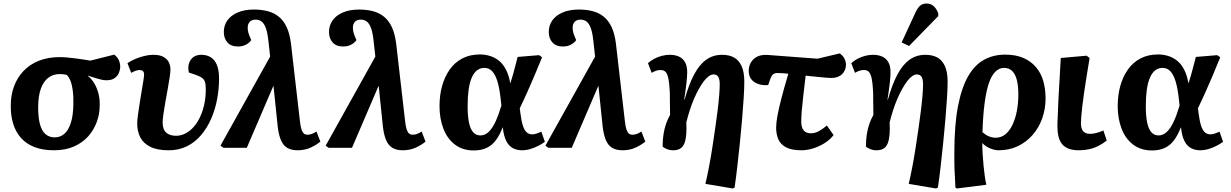

<svg xmlns="http://www.w3.org/2000/svg" viewBox="-20 -836 6961 1086"><path d="M285 14Q222 14 175.5 -4Q129 -22 99 -55.5Q69 -89 54.5 -136Q40 -183 41 -241Q41 -298 59 -347Q77 -396 112 -433.5Q147 -471 199 -492Q251 -513 319 -513Q336 -513 358.5 -511Q381 -509 405 -506Q429 -503 451 -499.5Q473 -496 491 -493L626 -527Q644 -514 652 -495.5Q660 -477 660 -459Q660 -443 653 -425Q646 -407 629 -394.5Q612 -382 582 -382Q569 -382 553 -385.5Q537 -389 518 -395Q499 -401 478 -408V-406Q499 -389 514 -363.5Q529 -338 537 -306.5Q545 -275 544 -240Q544 -192 527.5 -146.5Q511 -101 479 -65Q447 -29 398.5 -7.5Q350 14 285 14ZM289 -59Q321 -59 344 -79Q367 -99 380.5 -140.5Q394 -182 395 -247Q396 -293 391.5 -325.5Q387 -358 378.5 -379Q370 -400 358 -412Q347 -415 337 -416Q327 -417 318 -417Q280 -417 253 -396Q226 -375 211.5 -335.5Q197 -296 196 -238Q195 -177 205 -137Q215 -97 236.5 -78Q258 -59 289 -59Z M934 14Q870 14 830.5 -5.5Q791 -25 773.5 -59Q756 -93 756 -138Q756 -154 760 -183.5Q764 -213 769.5 -249Q775 -285 781 -319.5Q787 -354 791 -380Q795 -406 795 -415Q795 -428 788 -434Q781 -440 769 -440Q760 -440 747 -435.5Q734 -431 722 -424L701 -479Q720 -492 745 -502.5Q770 -513 796.5 -519.5Q823 -526 846 -526Q883 -526 904 -514.5Q925 -503 934.5 -484.5Q944 -466 944 -443Q944 -427 939.5 -397.5Q935 -368 928.5 -332Q922 -296 915.5 -259.5Q909 -223 904.5 -192Q900 -161 900 -143Q900 -104 920 -86Q940 -68 976 -68Q1003 -68 1028.5 -81Q1054 -94 1075 -117.5Q1096 -141 1111.5 -174Q1127 -207 1135.5 -246.5Q1144 -286 1144 -331Q1144 -358 1139 -373Q1134 -388 1121.5 -396.5Q1109 -405 1086 -413L1048 -426Q1039 -468 1058.5 -497Q1078 -526 1119 -526Q1149 -526 1171.5 -512.5Q1194 -499 1206.5 -469.5Q1219 -440 1219 -392Q1219 -333 1208 -274.5Q1197 -216 1174.5 -164.5Q1152 -113 1118 -72.5Q1084 -32 1038 -9Q992 14 934 14Z M1663 14Q1629 14 1606 1Q1583 -12 1570 -41Q1557 -70 1551 -118L1527 -350L1524 -345L1376 0H1244L1227 -12L1508 -516L1498 -606Q1493 -652 1483.5 -677.5Q1474 -703 1460 -714Q1446 -725 1425 -725Q1403 -725 1392 -712Q1381 -699 1381 -680Q1381 -664 1385 -650.5Q1389 -637 1396 -621L1401 -609Q1391 -594 1371.5 -583.5Q1352 -573 1326 -573Q1287 -573 1266.5 -596Q1246 -619 1246 -655Q1246 -692 1266 -720.5Q1286 -749 1324.5 -765.5Q1363 -782 1416 -782Q1458 -782 1493.5 -773Q1529 -764 1556.5 -742Q1584 -720 1601.5 -682.5Q1619 -645 1626 -588L1677 -146Q1680 -121 1685 -105Q1690 -89 1698 -81.5Q1706 -74 1719 -74Q1732 -74 1744 -78.5Q1756 -83 1770 -92L1792 -35Q1768 -15 1735.5 -0.5Q1703 14 1663 14Z M2258 14Q2224 14 2201 1Q2178 -12 2165 -41Q2152 -70 2146 -118L2122 -350L2119 -345L1971 0H1839L1822 -12L2103 -516L2093 -606Q2088 -652 2078.5 -677.5Q2069 -703 2055 -714Q2041 -725 2020 -725Q1998 -725 1987 -712Q1976 -699 1976 -680Q1976 -664 1980 -650.5Q1984 -637 1991 -621L1996 -609Q1986 -594 1966.5 -583.5Q1947 -573 1921 -573Q1882 -573 1861.5 -596Q1841 -619 1841 -655Q1841 -692 1861 -720.5Q1881 -749 1919.5 -765.5Q1958 -782 2011 -782Q2053 -782 2088.5 -773Q2124 -764 2151.5 -742Q2179 -720 2196.5 -682.5Q2214 -645 2221 -588L2272 -146Q2275 -121 2280 -105Q2285 -89 2293 -81.5Q2301 -74 2314 -74Q2327 -74 2339 -78.5Q2351 -83 2365 -92L2387 -35Q2363 -15 2330.5 -0.5Q2298 14 2258 14Z M2660 15Q2597 15 2553.5 -18Q2510 -51 2488 -108Q2466 -165 2466 -236Q2466 -297 2480.5 -349.5Q2495 -402 2523.5 -442.5Q2552 -483 2595 -505.5Q2638 -528 2695 -528Q2725 -528 2753 -519Q2781 -510 2803.5 -491.5Q2826 -473 2842 -442Q2858 -411 2866 -366H2867Q2874 -387 2880.5 -410.5Q2887 -434 2894 -460Q2901 -486 2908 -514L3029 -524L3046 -512Q3026 -462 3004.5 -411.5Q2983 -361 2962 -314Q2941 -267 2920 -224L2923 -199Q2929 -152 2937.5 -125.5Q2946 -99 2959 -87.5Q2972 -76 2991 -76Q3002 -76 3015 -80.5Q3028 -85 3042 -91L3062 -34Q3046 -22 3024.5 -11Q3003 0 2979.5 7Q2956 14 2932 14Q2904 14 2881 2Q2858 -10 2843.5 -38.5Q2829 -67 2824 -115H2823Q2806 -71 2784 -42Q2762 -13 2731.5 1Q2701 15 2660 15ZM2697 -70Q2723 -70 2744 -90Q2765 -110 2782.5 -147.5Q2800 -185 2816 -239L2813 -267Q2806 -334 2794 -374Q2782 -414 2764 -433Q2746 -452 2720 -452Q2696 -452 2678 -438Q2660 -424 2648 -396Q2636 -368 2630.5 -328Q2625 -288 2625 -235Q2625 -180 2632.5 -143.5Q2640 -107 2656 -88.5Q2672 -70 2697 -70Z M3501 14Q3467 14 3444 1Q3421 -12 3408 -41Q3395 -70 3389 -118L3365 -350L3362 -345L3214 0H3082L3065 -12L3346 -516L3336 -606Q3331 -652 3321.5 -677.5Q3312 -703 3298 -714Q3284 -725 3263 -725Q3241 -725 3230 -712Q3219 -699 3219 -680Q3219 -664 3223 -650.5Q3227 -637 3234 -621L3239 -609Q3229 -594 3209.5 -583.5Q3190 -573 3164 -573Q3125 -573 3104.5 -596Q3084 -619 3084 -655Q3084 -692 3104 -720.5Q3124 -749 3162.5 -765.5Q3201 -782 3254 -782Q3296 -782 3331.5 -773Q3367 -764 3394.5 -742Q3422 -720 3439.5 -682.5Q3457 -645 3464 -588L3515 -146Q3518 -121 3523 -105Q3528 -89 3536 -81.5Q3544 -74 3557 -74Q3570 -74 3582 -78.5Q3594 -83 3608 -92L3630 -35Q3606 -15 3573.5 -0.5Q3541 14 3501 14Z M4124 230 3970 204Q3980 161 3990 109.5Q4000 58 4008.5 2.5Q4017 -53 4025 -107.5Q4033 -162 4039 -211Q4045 -260 4048 -298Q4051 -336 4051 -359Q4051 -388 4042.5 -401.5Q4034 -415 4016 -415Q4003 -415 3989 -405Q3975 -395 3961 -376.5Q3947 -358 3933 -333Q3919 -308 3906 -278Q3893 -248 3882 -214Q3871 -180 3862 -144Q3864 -104 3861.5 -74.5Q3859 -45 3851 -25Q3843 -5 3827.5 4.5Q3812 14 3786 14Q3768 14 3750.5 6.5Q3733 -1 3728 -7Q3728 -45 3733 -77Q3738 -109 3747.5 -136Q3757 -163 3770 -186Q3770 -212 3769.5 -233Q3769 -254 3769 -270Q3769 -286 3769 -299Q3769 -312 3768 -323Q3766 -366 3760.5 -392Q3755 -418 3745 -429Q3735 -440 3716 -440Q3704 -440 3691.5 -436Q3679 -432 3666 -424L3645 -479Q3662 -494 3682.5 -504.5Q3703 -515 3725 -520.5Q3747 -526 3768 -526Q3797 -526 3819 -516.5Q3841 -507 3854 -485.5Q3867 -464 3867 -428Q3867 -416 3866 -401.5Q3865 -387 3863 -368Q3861 -349 3857.5 -325Q3854 -301 3850 -273L3852 -272Q3876 -358 3906 -414.5Q3936 -471 3975 -498.5Q4014 -526 4064 -526Q4104 -526 4131.5 -511Q4159 -496 4174.5 -462.5Q4190 -429 4190 -374Q4190 -337 4186.5 -282Q4183 -227 4177.5 -162Q4172 -97 4165 -28.5Q4158 40 4150.5 105.5Q4143 171 4135 225Z M4513 14Q4458 14 4426.5 -2.5Q4395 -19 4382.5 -48Q4370 -77 4370 -114Q4370 -140 4377 -179Q4384 -218 4399 -276.5Q4414 -335 4439 -419Q4421 -421 4405 -422Q4389 -423 4377 -423Q4364 -423 4354 -416.5Q4344 -410 4337 -389L4325 -355Q4297 -352 4271.5 -360Q4246 -368 4230.5 -386.5Q4215 -405 4215 -434Q4215 -476 4243.5 -502.5Q4272 -529 4325 -525L4604 -504L4730 -534Q4750 -519 4757.5 -502.5Q4765 -486 4765 -471Q4765 -438 4743 -416.5Q4721 -395 4683 -395Q4673 -395 4653.5 -396.5Q4634 -398 4605.5 -401Q4577 -404 4537 -408Q4535 -391 4533 -374Q4531 -357 4529 -340Q4527 -323 4525 -306.5Q4523 -290 4521.5 -274Q4520 -258 4518.5 -243.5Q4517 -229 4515.5 -215.5Q4514 -202 4513.5 -189.5Q4513 -177 4512.5 -167Q4512 -157 4512 -148Q4512 -115 4526 -98.5Q4540 -82 4566 -82Q4589 -82 4610.5 -93.5Q4632 -105 4657 -126L4695 -72Q4675 -46 4645 -27Q4615 -8 4580.5 3Q4546 14 4513 14Z M5274 230 5120 204Q5130 161 5140 109.5Q5150 58 5158.5 2.5Q5167 -53 5175 -107.5Q5183 -162 5189 -211Q5195 -260 5198 -298Q5201 -336 5201 -359Q5201 -388 5192.5 -401.5Q5184 -415 5166 -415Q5153 -415 5139 -405Q5125 -395 5111 -376.5Q5097 -358 5083 -333Q5069 -308 5056 -278Q5043 -248 5032 -214Q5021 -180 5012 -144Q5014 -104 5011.5 -74.5Q5009 -45 5001 -25Q4993 -5 4977.5 4.5Q4962 14 4936 14Q4918 14 4900.5 6.5Q4883 -1 4878 -7Q4878 -45 4883 -77Q4888 -109 4897.5 -136Q4907 -163 4920 -186Q4920 -212 4919.5 -233Q4919 -254 4919 -270Q4919 -286 4919 -299Q4919 -312 4918 -323Q4916 -366 4910.5 -392Q4905 -418 4895 -429Q4885 -440 4866 -440Q4854 -440 4841.5 -436Q4829 -432 4816 -424L4795 -479Q4812 -494 4832.5 -504.5Q4853 -515 4875 -520.5Q4897 -526 4918 -526Q4947 -526 4969 -516.5Q4991 -507 5004 -485.5Q5017 -464 5017 -428Q5017 -416 5016 -401.5Q5015 -387 5013 -368Q5011 -349 5007.5 -325Q5004 -301 5000 -273L5002 -272Q5026 -358 5056 -414.5Q5086 -471 5125 -498.5Q5164 -526 5214 -526Q5254 -526 5281.5 -511Q5309 -496 5324.5 -462.5Q5340 -429 5340 -374Q5340 -337 5336.5 -282Q5333 -227 5327.5 -162Q5322 -97 5315 -28.5Q5308 40 5300.5 105.5Q5293 171 5285 225ZM5122 -576 5080 -596 5157 -763Q5170 -791 5184 -803.5Q5198 -816 5221 -816Q5245 -816 5261 -801.5Q5277 -787 5287 -761V-745Z M5393 230 5384 225Q5383 195 5381.5 170.5Q5380 146 5379 123.5Q5378 101 5378 78.5Q5378 56 5378 29Q5378 -128 5398.5 -234.5Q5419 -341 5456.5 -405.5Q5494 -470 5547 -498.5Q5600 -527 5665 -527Q5725 -527 5768 -508.5Q5811 -490 5839.5 -456.5Q5868 -423 5881 -378Q5894 -333 5894 -279Q5894 -220 5875 -166.5Q5856 -113 5820.5 -72.5Q5785 -32 5736.5 -9Q5688 14 5628 14Q5607 14 5581 3.5Q5555 -7 5537 -26H5536Q5536 2 5538 34Q5540 66 5543 98.5Q5546 131 5550 159.5Q5554 188 5559 209ZM5612 -57Q5644 -57 5668 -77.5Q5692 -98 5708 -132.5Q5724 -167 5732 -210.5Q5740 -254 5740 -301Q5740 -352 5731 -385.5Q5722 -419 5704 -435.5Q5686 -452 5659 -452Q5632 -452 5610 -430.5Q5588 -409 5573 -364.5Q5558 -320 5549 -251Q5540 -182 5537 -88Q5556 -72 5574 -64.5Q5592 -57 5612 -57Z M6083 14Q6045 14 6021 3.5Q5997 -7 5984 -25.5Q5971 -44 5966 -68.5Q5961 -93 5961 -119Q5961 -124 5961 -131.5Q5961 -139 5961.5 -148Q5962 -157 5962.5 -168Q5963 -179 5963.5 -192.5Q5964 -206 5964.5 -222Q5965 -238 5966 -256.5Q5967 -275 5968 -296Q5969 -317 5970.5 -341Q5972 -365 5973.5 -391.5Q5975 -418 5976.5 -447Q5978 -476 5980 -508L6126 -521L6143 -508Q6134 -453 6126 -403.5Q6118 -354 6112 -312.5Q6106 -271 6102 -237Q6098 -203 6096 -178Q6094 -153 6094 -138Q6094 -119 6099.5 -106Q6105 -93 6116.5 -86Q6128 -79 6146 -79Q6164 -79 6183.5 -84.5Q6203 -90 6221 -98L6240 -41Q6217 -23 6192.5 -10.5Q6168 2 6140.5 8Q6113 14 6083 14Z M6496 15Q6433 15 6389.5 -18Q6346 -51 6324 -108Q6302 -165 6302 -236Q6302 -297 6316.5 -349.5Q6331 -402 6359.5 -442.5Q6388 -483 6431 -505.5Q6474 -528 6531 -528Q6561 -528 6589 -519Q6617 -510 6639.5 -491.5Q6662 -473 6678 -442Q6694 -411 6702 -366H6703Q6710 -387 6716.5 -410.5Q6723 -434 6730 -460Q6737 -486 6744 -514L6865 -524L6882 -512Q6862 -462 6840.5 -411.5Q6819 -361 6798 -314Q6777 -267 6756 -224L6759 -199Q6765 -152 6773.5 -125.5Q6782 -99 6795 -87.5Q6808 -76 6827 -76Q6838 -76 6851 -80.5Q6864 -85 6878 -91L6898 -34Q6882 -22 6860.5 -11Q6839 0 6815.5 7Q6792 14 6768 14Q6740 14 6717 2Q6694 -10 6679.5 -38.5Q6665 -67 6660 -115H6659Q6642 -71 6620 -42Q6598 -13 6567.5 1Q6537 15 6496 15ZM6533 -70Q6559 -70 6580 -90Q6601 -110 6618.5 -147.5Q6636 -185 6652 -239L6649 -267Q6642 -334 6630 -374Q6618 -414 6600 -433Q6582 -452 6556 -452Q6532 -452 6514 -438Q6496 -424 6484 -396Q6472 -368 6466.5 -328Q6461 -288 6461 -235Q6461 -180 6468.5 -143.5Q6476 -107 6492 -88.5Q6508 -70 6533 -70Z"/></svg>

Font: Literata
Style: Bold Italic
Weight: 700
Italic angle: -2°
Designer: Latin by Veronika Burian and Jose Scaglione. Greek by Irene Vlachou. Cyrillic by Vera Evstafieva
Foundry: TypeTogether
Version: Version 3.103;gftools[0.9.29]